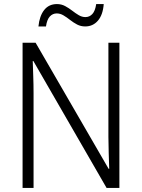

<svg xmlns="http://www.w3.org/2000/svg" viewBox="-20 -924 698 944"><path d="M567 0H504L144 -624H141Q142 -587 143.5 -548Q145 -509 145 -466V0H91V-714H155L514 -94H517Q516 -128 514.5 -171.5Q513 -215 513 -251V-714H567ZM169 -794Q174 -845 197 -874.5Q220 -904 260 -904Q282 -904 300.5 -894Q319 -884 335 -871.5Q351 -859 367 -849.5Q383 -840 400 -840Q420 -840 434 -855Q448 -870 453 -904H490Q486 -851 461.5 -822.5Q437 -794 399 -794Q377 -794 359 -803.5Q341 -813 324.5 -826Q308 -839 292 -848.5Q276 -858 259 -858Q239 -858 225 -843Q211 -828 206 -794Z"/></svg>

Font: Noto Sans Myanmar UI SemiCondensed Light
Style: Regular
Weight: 300
Width: 4
Designer: Monotype Design Team
Foundry: Monotype Imaging Inc.
Version: Version 2.103; ttfautohint (v1.8.4.7-5d5b)